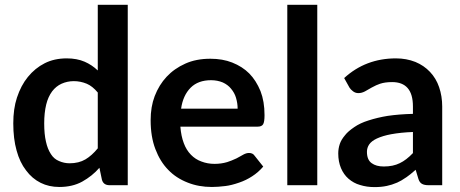

<svg xmlns="http://www.w3.org/2000/svg" viewBox="-20 -763 1896 791"><path d="M382.8 -151.9V-381.8Q360.8 -408.2 337.4 -418Q311.5 -428.7 284.2 -428.7Q257.3 -428.7 233.4 -418Q210.9 -407.7 194.8 -386.7Q178.2 -364.3 170.4 -332.5Q162.1 -298.3 162.1 -254.9Q162.1 -210 169.4 -179.2Q175.8 -149.4 189.9 -127.9Q202.6 -107.9 223.1 -99.6Q244.1 -90.3 266.6 -90.3Q304.7 -90.3 332 -106.4Q358.4 -122.1 382.8 -151.9ZM382.8 -743.2H506.3V0H431.2Q406.2 0 399.9 -22.5L389.6 -71.8Q359.9 -37.6 318.4 -14.6Q278.3 7.3 224.6 7.3Q181.6 7.3 147.5 -9.8Q112.3 -27.3 87.4 -61Q61.5 -94.2 48.3 -143.1Q34.7 -191.4 34.7 -254.9Q34.7 -314.9 49.8 -360.8Q66.4 -411.1 94.7 -445.8Q124.5 -482.4 164.1 -502.4Q203.6 -522.5 254.9 -522.5Q296.9 -522.5 328.6 -508.8Q358.9 -495.6 382.8 -472.7Z M726.1 -315.4H959Q959 -337.9 952.1 -360.8Q946.3 -380.4 931.6 -397.9Q918.9 -413.6 897.9 -423.3Q875.5 -432.6 849.6 -432.6Q796.4 -432.6 765.6 -401.9Q733.9 -370.1 726.1 -315.4ZM1041 -241.2H723.1Q726.1 -202.1 737.3 -172.9Q747.6 -145 766.6 -125.5Q785.2 -106.4 809.6 -97.7Q835 -87.9 863.8 -87.9Q891.6 -87.9 916 -95.2Q933.1 -100.6 954.1 -110.4Q960 -113.3 969.7 -118.9Q979.5 -124.5 982.4 -126Q994.6 -132.8 1005.9 -132.8Q1021.5 -132.8 1028.8 -121.6L1064.5 -76.7Q1043.9 -52.7 1018.6 -36.6Q994.1 -20.5 965.3 -10.7Q933.1 0.5 908.7 3.4Q877.4 7.3 853 7.3Q798.3 7.3 753.4 -10.7Q705.6 -29.3 673.3 -63Q639.6 -97.2 620.1 -148.9Q600.6 -199.7 600.6 -267.6Q600.6 -323.2 617.2 -366.7Q635.3 -413.6 666.5 -446.8Q697.8 -480.5 743.7 -501Q788.1 -521 846.7 -521Q897 -521 936.5 -505.4Q978.5 -488.8 1006.8 -460.4Q1035.2 -431.6 1053.2 -387.7Q1069.8 -345.2 1069.8 -288.6Q1069.8 -260.7 1064 -251Q1058.1 -241.2 1041 -241.2Z M1163.6 -743.2H1287.1V0H1163.6Z M1681.2 -132.3V-219.2Q1631.3 -217.3 1591.3 -210Q1557.1 -203.6 1532.7 -192.4Q1510.7 -182.1 1501 -168Q1491.7 -154.3 1491.7 -137.7Q1491.7 -104.5 1511.2 -90.8Q1529.8 -77.1 1561 -77.1Q1599.6 -77.1 1627 -90.8Q1653.8 -103.5 1681.2 -132.3ZM1419.9 -401.9 1397.9 -441.4Q1486.3 -522.5 1611.3 -522.5Q1654.3 -522.5 1691.4 -507.8Q1726.6 -493.2 1751.5 -466.8Q1776.9 -439.9 1789.1 -403.8Q1801.8 -366.7 1801.8 -324.2V0H1745.6Q1728.5 0 1718.8 -5.4Q1708.5 -10.7 1703.6 -26.4L1692.4 -63.5Q1668 -42 1654.8 -33.2Q1632.3 -17.6 1616.2 -10.7Q1593.3 -1 1573.7 2.9Q1551.3 7.8 1522.9 7.8Q1490.7 7.8 1462.9 -1Q1437 -8.3 1415.5 -26.9Q1396 -43.9 1384.8 -70.3Q1373.5 -97.2 1373.5 -130.9Q1373.5 -150.9 1379.9 -169.9Q1385.7 -187.5 1401.9 -206.5Q1413.6 -221.7 1439.5 -239.3Q1463.4 -255.9 1497.6 -266.6Q1535.2 -278.8 1577.1 -285.6Q1624.5 -292.5 1681.2 -293.9V-324.2Q1681.2 -375.5 1659.2 -400.4Q1637.7 -424.8 1595.7 -424.8Q1566.4 -424.8 1545.9 -418Q1530.8 -413.1 1511.2 -402.3Q1504.9 -398.4 1483.9 -386.7Q1470.2 -379.4 1456.5 -379.4Q1444.3 -379.4 1434.6 -386.7Q1424.3 -394.5 1419.9 -401.9Z"/></svg>

Font: Lato-SemiBold
Style: Bold
Weight: 500
Designer: Lukasz Dziedzic with Adam Twardoch and Botio Nikoltchev
Foundry: tyPoland Lukasz Dziedzic
Version: ""